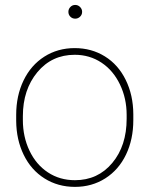

<svg xmlns="http://www.w3.org/2000/svg" viewBox="-20 -728 590 758"><path d="M43.9 -274.4Q43.9 -350.1 73 -410.4Q102.1 -470.7 155 -504.4Q208 -538.1 274.9 -538.1Q341.3 -538.1 394 -505.4Q446.8 -472.7 476.3 -412.6Q505.9 -352.5 506.3 -277.3V-253.9Q506.3 -177.7 477.5 -117.7Q448.7 -57.6 395.8 -23.9Q342.8 9.8 275.9 9.8Q209 9.8 156 -23.4Q103 -56.6 73.7 -116.5Q44.4 -176.3 43.9 -251ZM70.3 -253.9Q70.3 -188 96.4 -133.1Q122.6 -78.1 169.2 -47.4Q215.8 -16.6 275.9 -16.6Q366.2 -16.6 423.1 -84.5Q480 -152.3 480 -259.3V-274.4Q480 -339.4 453.6 -394.5Q427.2 -449.7 380.6 -480.7Q334 -511.7 274.9 -511.7Q184.6 -511.7 127.4 -442.9Q70.3 -374 70.3 -269.5ZM250 -681.2Q250 -692.4 257.8 -700.4Q265.6 -708.5 276.9 -708.5Q288.1 -708.5 296.1 -700.4Q304.2 -692.4 304.2 -681.2Q304.2 -669.9 296.1 -662.1Q288.1 -654.3 276.9 -654.3Q265.6 -654.3 257.8 -662.1Q250 -669.9 250 -681.2Z"/></svg>

Font: Roboto Thin
Style: Regular
Weight: 250
Designer: Google
Version: Version 2.134; 2016